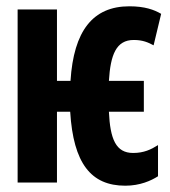

<svg xmlns="http://www.w3.org/2000/svg" viewBox="-20 -580 540 610"><path d="M378 10C425 10 460 -6 482 -20V-119C460 -105 437 -94 403 -94C348 -94 330 -138 326 -225H437V-323H326C331 -406 349 -453 405 -453C434 -453 451 -445 468 -436L492 -536C470 -549 440 -560 391 -560C275 -560 214 -482 204 -323H161V-550H36V0H161V-225H203C213 -61 269 10 378 10Z"/></svg>

Font: Noto Sans Mono ExtraCondensed ExtraBold
Style: Regular
Weight: 800
Width: 2
Designer: Monotype Design Team
Foundry: Monotype Imaging Inc.
Version: Version 2.014